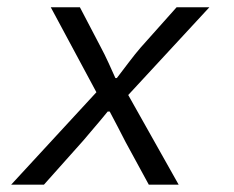

<svg xmlns="http://www.w3.org/2000/svg" viewBox="-20 -506 640 526"><path d="M10.5 0 244.1 -253.3 119.1 -486.1H198.9L256.9 -375.2Q266.1 -358.2 277.5 -333.4Q288.8 -308.6 296.1 -292.2H300.1Q312.3 -308.2 332 -334.1Q351.7 -360 364.9 -375.2L463.8 -486.1H553.6L331.3 -245.7L469.5 0H387.7L324.2 -116.6Q314.7 -134.8 302.4 -158.9Q290.1 -183 280.5 -200.5H275.1Q265.7 -189 253.7 -174.6Q241.7 -160.1 229.5 -146.1Q217.4 -132 208.4 -121.2L100.3 0Z"/></svg>

Font: SourceCodeVF
Style: Italic
Weight: 200
Italic angle: -11°
Monospace: yes
Designer: Paul D. Hunt, Teo Tuominen
Foundry: Adobe
Version: Version 1.026;hotconv 1.1.0;makeotfexe 2.6.0